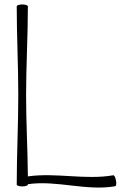

<svg xmlns="http://www.w3.org/2000/svg" viewBox="-20 -828 581 861"><path d="M55 -800C55 -667 62 -533 62 -400C62 -267 55 -133 55 0C55 4 66 8 80 8C94 8 105 4 105 0V-2C235 -21 367 30 497 7C501 6 503 -5 500 -19C498 -32 492 -43 488 -42C362 -20 232 -55 105 -37C104 -158 97 -279 97 -400C97 -533 105 -667 105 -800C105 -804 94 -808 80 -808C66 -808 55 -804 55 -800Z"/></svg>

Font: Nupuram Thin
Style: Regular
Weight: 100
Designer: Santhosh Thottingal (santhosh.thottingal@gmail.com)
Foundry: SMC
Version: Version 1.000